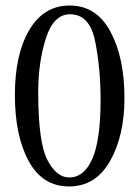

<svg xmlns="http://www.w3.org/2000/svg" viewBox="-20 -671 507 699"><path d="M433.1 -314Q433.1 -176.8 380.6 -84.5Q328.1 7.8 231.4 7.8Q134.8 7.8 84.5 -84.5Q34.2 -176.8 34.2 -325.2Q34.2 -473.6 86.9 -562.3Q139.6 -650.9 233.9 -650.9Q331.1 -650.9 382.1 -555.9Q433.1 -460.9 433.1 -314ZM346.2 -308.1Q346.2 -421.9 326.4 -520.5Q306.6 -619.1 234.9 -619.1Q174.8 -619.1 147 -531.2Q119.1 -443.4 119.1 -336.4Q119.1 -153.3 152.3 -89.1Q185.5 -24.9 231.9 -24.9Q286.1 -24.9 316.2 -93Q346.2 -161.1 346.2 -308.1Z"/></svg>

Font: Junicode
Style: Regular
Weight: 400
Designer: Peter S. Baker
Foundry: Briery Creek Software
Version: Version 0.7.2